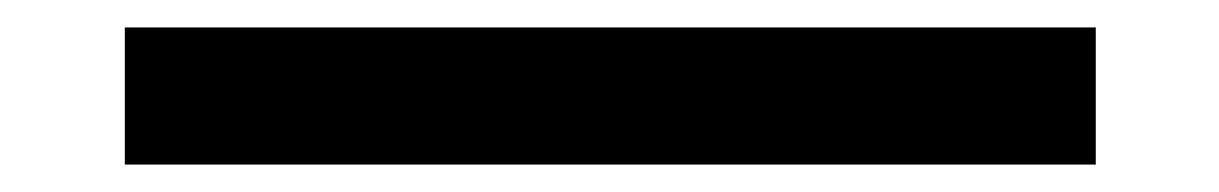

<svg xmlns="http://www.w3.org/2000/svg" viewBox="-20 80 889 140"><path d="M71 100H779V200H71Z"/></svg>

Font: Syne
Style: Bold
Weight: 700
Designer: Lucas Descroix
Foundry: Bonjour Monde
Version: Version 2.200